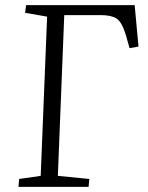

<svg xmlns="http://www.w3.org/2000/svg" viewBox="-20 -730 577 750"><path d="M52 0 55 -31 139 -43 164 -665 78 -680 82 -710H506L521 -548L486 -542L471 -595Q456 -644 435.5 -657.5Q415 -671 373 -671H231L206 -43L329 -31L326 0Z"/></svg>

Font: Literata 36pt Light
Style: Italic
Weight: 300
Italic angle: -2°
Designer: Latin by Veronika Burian and Jose Scaglione. Greek by Irene Vlachou. Cyrillic by Vera Evstafieva
Foundry: TypeTogether
Version: Version 3.002